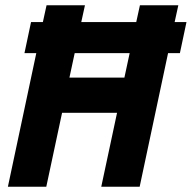

<svg xmlns="http://www.w3.org/2000/svg" viewBox="-20 -710 729 730"><path d="M73 -508 98 -626H143L157 -690H303L289 -626H498L512 -690H658L644 -626H689L664 -508H619L511 0H365L425 -281H216L156 0H10L118 -508ZM244 -415H453L473 -508H264Z"/></svg>

Font: Radio Canada Condensed
Style: Bold Italic
Weight: 700
Width: 3
Italic angle: -12°
Designer: Charles Daoud, Etienne Aubert Bonn, Alexandre Saumier Demers, Jacques Le Bailly
Foundry: Radio-Canada
Version: Version 2.104; ttfautohint (v1.8.4.7-5d5b);gftools[0.9.28.de